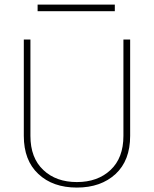

<svg xmlns="http://www.w3.org/2000/svg" viewBox="-20 -825 682 850"><path d="M526.4 -223.6C526.4 -158.2 507.3 -107.9 469.2 -72.3C431.2 -36.6 381.3 -19 320.3 -19C259.3 -19 209.5 -36.6 171.9 -72.3C133.8 -107.9 114.7 -158.2 114.7 -223.6V-649.9H85.4V-223.6C85.4 -150.9 106.9 -94.7 149.9 -54.7C192.4 -14.6 249.5 5.4 320.3 5.4C391.1 5.4 448.2 -14.6 491.7 -54.7C534.7 -94.7 556.2 -150.9 556.2 -223.6V-649.9H526.4ZM146.5 -804.7V-775.4H488.3V-804.7Z"/></svg>

Font: Estedad Thin
Style: Regular
Weight: 100
Designer: Amin Abedi
Version: Version 7.3